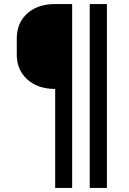

<svg xmlns="http://www.w3.org/2000/svg" viewBox="-20 -750 640 950"><path d="M253 180V-310Q167 -310 115 -357Q63 -404 63 -480V-560Q63 -637 115 -683.5Q167 -730 253 -730H337V180ZM424 180V-730H509V180Z"/></svg>

Font: Tiny Medium
Style: Regular
Weight: 500
Monospace: yes
Designer: Philipp Nurullin, Konstantin Bulenkov
Foundry: JetBrains
Version: Version 2.251; ttfautohint (v1.8.4.7-5d5b)